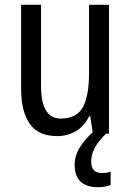

<svg xmlns="http://www.w3.org/2000/svg" viewBox="-20 -557 545 800"><path d="M434 -537V0H367L356 -72H351Q331 -31 296 -10.5Q261 10 219 10Q139 10 103.5 -41.5Q68 -93 68 -186V-537H151V-199Q151 -63 233 -63Q299 -63 325 -110Q351 -157 351 -253V-537ZM360 117Q360 164 405 164Q417 164 425.5 162.5Q434 161 441 158V214Q431 218 418 220.5Q405 223 389 223Q291 223 291 129Q291 90 315.5 52.5Q340 15 375 -13L422 0Q388 33 374 60.5Q360 88 360 117Z"/></svg>

Font: Noto Sans Ethiopic Cond
Style: Regular
Weight: 400
Width: 3
Designer: Monotype Design Team
Foundry: Monotype Imaging Inc.
Version: Version 2.102; ttfautohint (v1.8.4.7-5d5b)